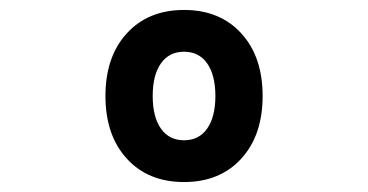

<svg xmlns="http://www.w3.org/2000/svg" viewBox="-20 -837 740 386"><path d="M350 -471Q278 -471 235 -518Q192 -565 192 -644Q192 -723 235 -770Q278 -817 350 -817Q422 -817 465 -770Q508 -723 508 -644Q508 -565 465 -518Q422 -471 350 -471ZM350 -555Q380 -555 396.5 -578.5Q413 -602 413 -644Q413 -686 396.5 -709.5Q380 -733 350 -733Q320 -733 303.5 -709.5Q287 -686 287 -644Q287 -602 303.5 -578.5Q320 -555 350 -555Z"/></svg>

Font: Martian Mono Medium
Style: Regular
Weight: 500
Monospace: yes
Designer: Roman Shamin
Foundry: Evil Martians
Version: Version 1.000; ttfautohint (v1.8.4.7-5d5b)